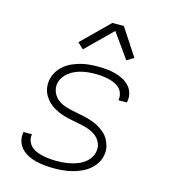

<svg xmlns="http://www.w3.org/2000/svg" viewBox="-113 -841 825 938"><g transform="rotate(15 300.0 -372.0)"><path d="M246 8Q223 8 201 6Q179 4 157.5 -1Q136 -6 116.5 -15.5Q97 -25 82 -40Q67 -55 60 -76Q53 -97 57 -120V-125H100V-122Q97 -104 103.5 -88.5Q110 -73 122 -62.5Q134 -52 149.5 -46Q165 -40 181.5 -36.5Q198 -33 215.5 -31.5Q233 -30 250 -30Q267 -30 284.5 -31.5Q302 -33 320 -37Q338 -41 355 -47.5Q372 -54 387 -65Q402 -76 413 -92Q424 -108 426 -125Q430 -146 423 -164.5Q416 -183 402 -196Q388 -209 370 -217Q352 -225 332.5 -229.5Q313 -234 293.5 -237.5Q274 -241 254.5 -245.5Q235 -250 216.5 -256.5Q198 -263 181 -272.5Q164 -282 150.5 -295Q137 -308 127 -324.5Q117 -341 113.5 -361Q110 -381 113 -401Q117 -423 128.5 -443Q140 -463 158 -478.5Q176 -494 197.5 -503.5Q219 -513 240 -518.5Q261 -524 283 -526Q305 -528 327 -528Q349 -528 371 -526Q393 -524 414 -518.5Q435 -513 453.5 -503.5Q472 -494 486.5 -479Q501 -464 507 -443.5Q513 -423 509 -401L508 -395H465L466 -399Q468 -415 463 -430.5Q458 -446 446.5 -456.5Q435 -467 420 -473.5Q405 -480 389 -483.5Q373 -487 357 -488.5Q341 -490 324 -490Q307 -490 290 -488.5Q273 -487 256 -483Q239 -479 223 -472Q207 -465 192.5 -454Q178 -443 168 -427.5Q158 -412 155 -395Q152 -375 159 -356Q166 -337 179.5 -324Q193 -311 211 -303Q229 -295 248.5 -290.5Q268 -286 287.5 -282.5Q307 -279 326 -274.5Q345 -270 364 -263.5Q383 -257 399.5 -247.5Q416 -238 430.5 -225Q445 -212 454 -195.5Q463 -179 467.5 -159.5Q472 -140 468 -119Q465 -97 452 -76.5Q439 -56 420.5 -41Q402 -26 380 -16.5Q358 -7 335.5 -1.5Q313 4 290.5 6Q268 8 246 8ZM233 -590 203 -618 339 -752H397L487 -615L452 -593L363 -718Z"/></g></svg>

Font: Iosevka Aile Extralight
Style: Italic
Weight: 200
Italic angle: -9°
Designer: Belleve Invis
Foundry: Belleve Invis
Version: Version 31.1.0; ttfautohint (v1.8.4)